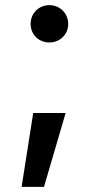

<svg xmlns="http://www.w3.org/2000/svg" viewBox="-20 -541 378 746"><path d="M64 185H151L235 -102H109ZM99 -448C99 -407 130 -376 172 -376C213 -376 245 -407 245 -448C245 -489 213 -521 172 -521C130 -521 99 -489 99 -448Z"/></svg>

Font: Wafeq Semi Bold
Style: Regular
Weight: 600
Designer: Rasmus Andersson & Azza Alameddine
Foundry: Google & TypeTogether
Version: Version 3.000;January 28, 2025;FontCreator 15.0.0.3014 64-bi